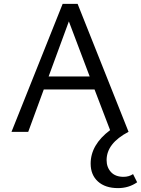

<svg xmlns="http://www.w3.org/2000/svg" viewBox="-20 -678 725 987"><path d="M664 217 685 259Q642 289 587 289Q521 289 483.5 255Q446 221 446 163Q446 66 546 -9L466 -218H205L125 0H39L302 -658H379L641 0H640Q528 59 528 145Q528 182 550.5 206.5Q573 231 615 231Q643 231 664 217ZM230 -285H441L334 -568Z"/></svg>

Font: EauTestInfant Medium
Style: Regular
Weight: 500
Designer: Christian Thalmann (Catharsis Fonts)
Version: Version 0.001;PS 000.001;hotconv 1.0.88;makeotf.lib2.5.64775